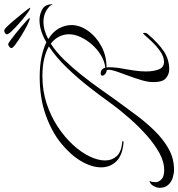

<svg xmlns="http://www.w3.org/2000/svg" viewBox="-4 -829 853 919"><g transform="rotate(-90 422.5 -369.5)"><path d="M840 -652Q832 -655 812 -670Q792 -685 769.5 -705Q747 -725 731.5 -741.5Q716 -758 718 -764Q719 -770 726.5 -773.5Q734 -777 739 -775Q743 -774 755 -762Q767 -750 782 -732Q797 -714 811.5 -696.5Q826 -679 835.5 -666.5Q845 -654 845 -653Q844 -651 840 -652ZM793 -654Q784 -654 761.5 -665.5Q739 -677 713.5 -692.5Q688 -708 669.5 -722Q651 -736 652 -741Q652 -747 659 -752Q666 -757 671 -757Q675 -756 689 -746Q703 -736 721 -721.5Q739 -707 756.5 -692Q774 -677 785.5 -666.5Q797 -656 797 -655Q797 -653 793 -654ZM70 37Q52 37 32 31Q12 25 -2.5 9.5Q-17 -6 -17 -32Q-17 -46 -7.5 -62.5Q2 -79 17 -80Q13 -76 11.5 -67Q10 -58 10 -51Q11 -34 25 -22Q39 -10 69 -10Q107 -10 148.5 -32.5Q190 -55 232.5 -92.5Q275 -130 315.5 -176Q356 -222 390 -269Q422 -314 465 -369Q508 -424 558 -476Q608 -528 660 -562Q636 -576 601 -584.5Q566 -593 518 -593Q448 -593 387 -573Q326 -553 276 -520Q226 -487 189.5 -447.5Q153 -408 133.5 -367.5Q114 -327 114 -293Q114 -260 134.5 -237.5Q155 -215 201 -211Q207 -211 207 -208Q207 -204 198 -205Q138 -210 109.5 -239.5Q81 -269 81 -312Q81 -357 110.5 -407.5Q140 -458 196 -503.5Q252 -549 332.5 -577.5Q413 -606 514 -606Q569 -606 610 -597Q651 -588 680 -574Q735 -607 787 -607Q813 -607 837.5 -593.5Q862 -580 862 -543Q856 -559 832.5 -573.5Q809 -588 778 -588Q757 -588 736 -582Q715 -576 695 -565Q730 -543 746 -514Q762 -485 762 -454Q762 -413 734 -374Q706 -335 660 -310.5Q614 -286 559 -286Q560 -282 560 -278Q560 -274 560 -269Q560 -240 551 -195Q549 -182 544.5 -154Q540 -126 540 -97Q540 -63 549.5 -37Q559 -11 586 -11Q611 -11 637 -29.5Q663 -48 685.5 -72Q708 -96 721 -111Q725 -111 725 -105Q725 -96 721 -91Q675 -37 636 -11.5Q597 14 550 14Q527 14 508 -1.5Q489 -17 489 -62Q489 -87 498 -117.5Q507 -148 518.5 -179Q530 -210 539 -235.5Q548 -261 548 -275Q548 -283 546 -285Q533 -287 526.5 -293.5Q520 -300 520 -306Q520 -314 530 -314Q552 -314 558 -292Q588 -295 617 -312.5Q646 -330 668.5 -355.5Q691 -381 704.5 -410Q718 -439 718 -466Q718 -490 707 -512.5Q696 -535 673 -553Q634 -528 596.5 -489.5Q559 -451 524.5 -407.5Q490 -364 460 -322Q430 -280 406 -246Q371 -198 334 -148Q297 -98 256 -56Q215 -14 169 11.5Q123 37 70 37Z"/></g></svg>

Font: Luxurious Script
Style: Regular
Weight: 400
Designer: Robert E. Leuschke
Foundry: Robert E. Leuschke
Version: Version 1.010; ttfautohint (v1.8.3)